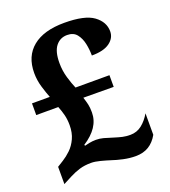

<svg xmlns="http://www.w3.org/2000/svg" viewBox="-136 -823 831 941"><g transform="rotate(-20 279.5 -352.5)"><path d="M414 10Q383 10 350.5 3Q318 -4 295 -12Q270 -20 243 -27Q216 -34 196 -34Q162 -34 135.5 -26Q109 -18 82 -4L38 19V-71L70 -91Q91 -104 112 -124Q133 -144 147 -174Q161 -204 161 -244Q161 -273 155 -297Q149 -321 139 -346H24V-407H117Q107 -432 96 -468.5Q85 -505 85 -543Q85 -630 142.5 -677Q200 -724 307 -724Q414 -724 459.5 -690.5Q505 -657 505 -608Q505 -573 473.5 -550Q442 -527 380 -527Q380 -558 373.5 -589Q367 -620 350 -641.5Q333 -663 300 -663Q263 -663 240.5 -634.5Q218 -606 218 -547Q218 -506 229 -469Q240 -432 251 -407H428V-346L270 -347Q277 -325 281 -308Q285 -291 285 -265Q285 -225 262.5 -191Q240 -157 195 -128L198 -123Q204 -125 221.5 -128.5Q239 -132 257 -132Q277 -132 295.5 -127Q314 -122 345 -112Q367 -105 385 -101Q403 -97 425 -97Q459 -97 485 -117.5Q511 -138 530 -171V-59Q511 -25 482.5 -7.5Q454 10 414 10Z"/></g></svg>

Font: Noto Naskh Arabic
Style: Bold
Weight: 700
Designer: Monotype Design Team, David Williams, Mohamad Dakak and Nizar Qandah
Foundry: Monotype Imaging Inc.
Version: Version 2.016